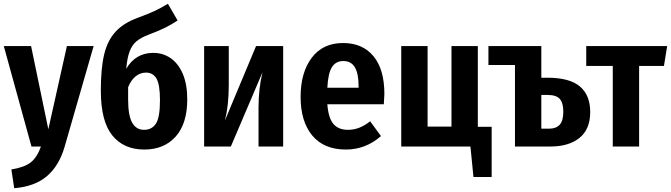

<svg xmlns="http://www.w3.org/2000/svg" viewBox="-22 -773 3540 1013"><path d="M319 1Q290 101 226 156Q162 211 53 220L38 121Q107 110 140.5 83.5Q174 57 194 0H144L-2 -530H142L233 -91L331 -530H472Z M966 -249Q966 -121 905 -52.5Q844 16 739 16Q631 16 570.5 -58.5Q510 -133 510 -295Q510 -412 527.5 -485.5Q545 -559 587.5 -605.5Q630 -652 707 -680Q761 -700 792.5 -714.5Q824 -729 864 -753L915 -665Q884 -644 849.5 -627Q815 -610 762 -590Q722 -575 698.5 -555.5Q675 -536 662 -502Q649 -468 644 -410Q693 -494 787 -494Q838 -494 878.5 -466Q919 -438 942.5 -383Q966 -328 966 -249ZM822 -244Q822 -327 803.5 -358.5Q785 -390 748 -390Q719 -390 694.5 -371Q670 -352 654 -313V-248Q654 -163 675.5 -125.5Q697 -88 738 -88Q779 -88 800.5 -120.5Q822 -153 822 -244Z M1472 0H1342V-204Q1342 -306 1363 -392L1196 0H1055V-530H1185V-325Q1185 -218 1165 -138L1329 -530H1472Z M2003 -223H1705Q1711 -148 1738 -118Q1765 -88 1813 -88Q1844 -88 1872 -98.5Q1900 -109 1931 -133L1988 -55Q1907 16 1803 16Q1687 16 1625.5 -58Q1564 -132 1564 -262Q1564 -390 1622.5 -468Q1681 -546 1788 -546Q1891 -546 1948.5 -476.5Q2006 -407 2006 -277Q2006 -268 2003 -223ZM1870 -317Q1870 -384 1850.5 -417.5Q1831 -451 1789 -451Q1750 -451 1729.5 -419Q1709 -387 1705 -310H1870Z M2572 -104V161H2476L2460 0H2095V-530H2234V-105H2360V-530H2499V-104Z M3092 -182Q3092 -91 3035.5 -45.5Q2979 0 2882 0H2695V-430H2555V-530H2834V-363H2866Q2983 -363 3037.5 -317Q3092 -271 3092 -182ZM2950 -184Q2950 -230 2931.5 -251Q2913 -272 2868 -272H2834V-94H2873Q2912 -94 2931 -115Q2950 -136 2950 -184Z M3481 -425H3350V0H3211V-425H3071V-530H3498Z"/></svg>

Font: Fira Sans Condensed SemiBold
Style: Regular
Weight: 600
Width: 3
Designer: bBox Type GmbH & Carrois Corporate GbR & Edenspiekermann AG
Foundry: bBox Type GmbH & Carrois Corporate GbR & Edenspiekermann AG
Version: Version 4.301